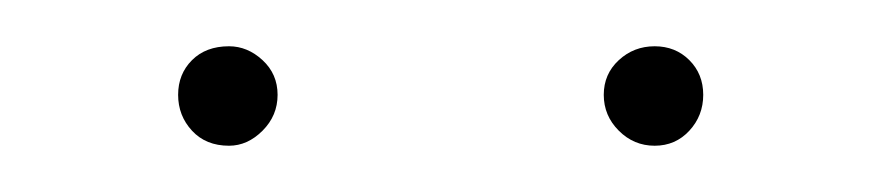

<svg xmlns="http://www.w3.org/2000/svg" viewBox="-20 -587 380 83"><path d="M57 -546Q57 -555 63 -561Q69 -567 79 -567Q87 -567 93.5 -561Q100 -555 100 -546Q100 -537 93.5 -530.5Q87 -524 79 -524Q69 -524 63 -530.5Q57 -537 57 -546ZM241 -546Q241 -555 247.5 -561Q254 -567 263 -567Q272 -567 278 -561Q284 -555 284 -546Q284 -537 278 -530.5Q272 -524 263 -524Q254 -524 247.5 -530.5Q241 -537 241 -546Z"/></svg>

Font: Ysabeau Infant Thin
Style: Regular
Weight: 200
Designer: Christian Thalmann (Catharsis Fonts)
Version: Version 0.003